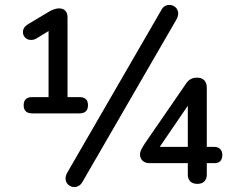

<svg xmlns="http://www.w3.org/2000/svg" viewBox="-20 -742 939 779"><path d="M76 -315Q76 -348 111 -348H177V-616L128 -586Q118 -580 106 -580Q91 -580 82 -589.5Q73 -599 73 -612Q73 -631 94 -644L176 -693Q201 -708 220 -708Q236 -708 245 -698.5Q254 -689 254 -672V-348H302Q337 -348 337 -315Q337 -282 302 -282H111Q76 -282 76 -315ZM282 17Q267 17 256.5 7Q246 -3 246 -18Q246 -28 252 -40L635 -702Q646 -722 667 -722Q682 -722 692.5 -712Q703 -702 703 -687Q703 -677 697 -665L314 -3Q308 7 299.5 12Q291 17 282 17ZM742 -33V-80H587Q569 -80 558.5 -90Q548 -100 548 -115Q548 -125 552.5 -134Q557 -143 567 -159L733 -400Q749 -427 779 -427Q798 -427 808.5 -416.5Q819 -406 819 -386V-146H850Q864 -146 873 -137.5Q882 -129 882 -114Q882 -80 850 -80H819V-33Q819 -16 809 -6Q799 4 781 4Q762 4 752 -6Q742 -16 742 -33ZM742 -313 628 -146H742Z"/></svg>

Font: SN Pro
Style: Regular
Weight: 400
Designer: Tobias Whetton
Foundry: Supernotes
Version: Version 1.003